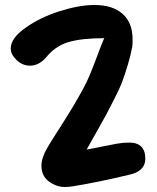

<svg xmlns="http://www.w3.org/2000/svg" viewBox="-20 -681 630 769"><path d="M398 -530 395 -528Q306 -528 253 -512Q200 -496 162 -448Q134 -418 100 -418Q70 -418 46.5 -440.5Q23 -463 23 -487Q23 -528 82.5 -570Q142 -612 220 -636.5Q298 -661 358 -661Q431 -661 471 -625.5Q511 -590 511 -524Q511 -505 510 -495Q503 -458 491.5 -420Q480 -382 470 -355Q460 -328 438.5 -286Q417 -244 406.5 -224Q396 -204 367 -153Q338 -102 327 -82Q351 -86 386.5 -93.5Q422 -101 448 -105.5Q474 -110 497 -110Q562 -110 562 -45Q562 5 497 19Q372 49 273 65Q255 68 240 68Q206 68 176 46Q146 24 146 -18Q146 -49 170 -90Q186 -117 217.5 -166Q249 -215 273.5 -256Q298 -297 318 -335Q336 -368 362.5 -439Q389 -510 398 -530Z"/></svg>

Font: Because We Learn
Style: Regular
Weight: 400
Designer: Liz Wetzel, Aaron Williamson, Russ McMullin
Foundry: Red Hat
Version: Version 1.000